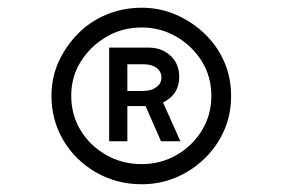

<svg xmlns="http://www.w3.org/2000/svg" viewBox="-20 -732 735 496"><path d="M346 -256Q282 -256 228.5 -286.5Q175 -317 144 -369Q113 -421 113 -484Q113 -532 131.5 -572.5Q150 -613 181.5 -645Q213 -677 255.5 -694.5Q298 -712 346 -712Q393 -712 434.5 -694Q476 -676 508.5 -645Q541 -614 559 -573Q577 -532 577 -484Q577 -436 559 -395Q541 -354 508.5 -322.5Q476 -291 434.5 -273.5Q393 -256 346 -256ZM346 -308Q395 -308 436 -331.5Q477 -355 501.5 -395Q526 -435 526 -484Q526 -534 501.5 -573.5Q477 -613 436 -637Q395 -661 346 -661Q296 -661 255 -637Q214 -613 189 -573.5Q164 -534 164 -485Q164 -435 188.5 -395Q213 -355 254.5 -331.5Q296 -308 346 -308ZM396 -367 352 -467 395 -481 446 -367ZM262 -367V-609H364Q398 -609 420.5 -588Q443 -567 443 -534Q443 -498 418 -478Q393 -458 363 -458H288L309 -470V-367ZM309 -487 290 -497H349Q370 -497 383.5 -506.5Q397 -516 397 -531Q397 -548 384 -557Q371 -566 351 -566H287L309 -577Z"/></svg>

Font: Lexend Zetta Light
Style: Regular
Weight: 300
Designer: Bonnie Shaver-Troup, Thomas Jockin
Foundry: Lexend
Version: Version 1.007